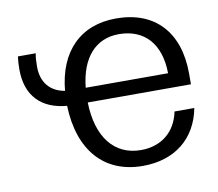

<svg xmlns="http://www.w3.org/2000/svg" viewBox="-65 -608 791 698"><g transform="rotate(-10 330.0 -259.5)"><path d="M629 -162H556C541 -88 487 -45 412 -45C314 -45 254 -120 251 -249H632V-289C632 -442 548 -532 405 -532C273 -532 190 -448 177 -305C123 -314 92 -351 92 -409C92 -429 93 -447 96 -458H30C28 -444 27 -426 27 -410C27 -313 81 -258 175 -250C180 -85 266 13 409 13C527 13 608 -52 629 -162ZM253 -303C264 -412 319 -474 405 -474C500 -474 556 -411 557 -303Z"/></g></svg>

Font: Non Bureau Light
Style: Regular
Weight: 300
Designer: Jona Saucedo
Foundry: Non Foundry
Version: Version 1.000;FEAKit 1.0